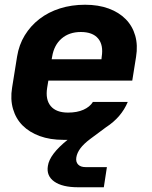

<svg xmlns="http://www.w3.org/2000/svg" viewBox="-20 -580 640 810"><path d="M248 10Q191 10 147.5 -6Q104 -22 75.5 -50.5Q47 -79 35 -120Q23 -161 31 -210L52 -341Q60 -391 84.5 -431Q109 -471 146.5 -500Q184 -529 233 -544.5Q282 -560 339 -560Q395 -560 438.5 -544Q482 -528 510.5 -499Q539 -470 550.5 -429.5Q562 -389 554 -340L538 -240H184L179 -210Q171 -160 194 -132.5Q217 -105 267 -105Q305 -105 332 -117Q359 -129 372 -150H519Q492 -85 427 -43L361 6Q333 27 319 46Q305 65 302 84Q299 103 309.5 114Q320 125 341 125H431L418 210H309Q243 210 209 186Q175 162 182 120Q189 71 265 10ZM198 -330H408L409 -340Q417 -390 394 -417.5Q371 -445 321 -445Q272 -445 240 -417.5Q208 -390 200 -341Z"/></svg>

Font: JetBrains Mono ExtraBold
Style: Italic
Weight: 800
Designer: Philipp Nurullin, Konstantin Bulenkov
Foundry: JetBrains
Version: Version 1.000; ttfautohint (v1.8.3)